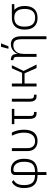

<svg xmlns="http://www.w3.org/2000/svg" viewBox="1443 -2203 960 3886"><g transform="rotate(-90 1923.0 -260.0)"><path d="M324 20Q252 20 201.5 2Q151 -16 120 -51Q89 -86 74.5 -136.5Q60 -187 60 -251Q60 -349 93.5 -411Q127 -473 185 -500L221 -464Q186 -446 163.5 -417.5Q141 -389 130.5 -348Q120 -307 120 -252Q120 -134 169 -82.5Q218 -31 324 -31V-431Q324 -475 349.5 -497.5Q375 -520 429 -520Q500 -520 549.5 -488Q599 -456 625.5 -396Q652 -336 652 -250Q652 -112 586.5 -46Q521 20 384 20V200H324ZM384 -31Q497 -31 544.5 -81.5Q592 -132 592 -252Q592 -357 550 -413Q508 -469 428 -469Q403 -469 393.5 -459Q384 -449 384 -428Z M868 -500V-187Q868 -109 905 -69.5Q942 -30 1009 -30Q1089 -30 1135 -86.5Q1181 -143 1181 -257Q1181 -326 1164.5 -383.5Q1148 -441 1120 -500H1183Q1210 -451 1225.5 -388.5Q1241 -326 1241 -255Q1241 -121 1182.5 -50.5Q1124 20 1015 20Q919 20 863.5 -33.5Q808 -87 808 -185V-500Z M1353 -500H1663V-450H1353ZM1601 0H1575Q1512 0 1485.5 -37Q1459 -74 1459 -153V-500H1519V-127Q1519 -81 1537 -65.5Q1555 -50 1601 -50Z M1924 0Q1861 0 1834.5 -37Q1808 -74 1808 -153V-500H1868V-127Q1868 -81 1886 -65.5Q1904 -50 1950 -50V0Z M2116 -500H2176V0H2116ZM2120 -293H2392L2484 -500H2546L2430 -263L2560 0H2489L2381 -243H2127Z M2715 -396Q2715 -441 2696 -455.5Q2677 -470 2649 -470V-520Q2721 -520 2748 -487.5Q2775 -455 2775 -384V0H2715ZM3072 -308Q3072 -393 3043.5 -431.5Q3015 -470 2950 -470Q2896 -470 2856.5 -444.5Q2817 -419 2796 -372Q2775 -325 2775 -259L2768 -301L2767 -352Q2774 -391 2800.5 -430Q2827 -469 2871.5 -494.5Q2916 -520 2974 -520Q3051 -520 3091.5 -467Q3132 -414 3132 -304V200H3072ZM2919 -720H2989L2929 -569H2879Z M3267 -240Q3267 -322 3294 -380.5Q3321 -439 3374.5 -469.5Q3428 -500 3506 -500Q3623 -500 3684 -432Q3745 -364 3745 -240Q3745 -116 3684 -48Q3623 20 3506 20Q3428 20 3374.5 -10.5Q3321 -41 3294 -99.5Q3267 -158 3267 -240ZM3506 -29Q3596 -29 3640.5 -81Q3685 -133 3685 -238Q3685 -346 3641 -398.5Q3597 -451 3506 -451Q3417 -451 3372 -400Q3327 -349 3327 -243Q3327 -136 3371 -82.5Q3415 -29 3506 -29ZM3489 -500H3783V-450H3521Z"/></g></svg>

Font: Moderustic Light
Style: Regular
Weight: 300
Designer: Tural Alisoy
Foundry: TAFT Foundry
Version: Version 2.120